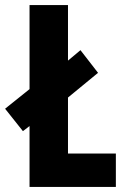

<svg xmlns="http://www.w3.org/2000/svg" viewBox="-40 -734 492 754"><path d="M76 0V-239L50 -219L-20 -307L76 -384V-714H227V-496L276 -537L345 -448L227 -351V-131H415V0Z"/></svg>

Font: Noto Sans Malayalam ExtraCondensed ExtraBold
Style: Regular
Weight: 800
Width: 2
Designer: Jelle Bosma - Monotype Design Team
Foundry: Monotype Imaging Inc.
Version: Version 2.104; ttfautohint (v1.8.4.7-5d5b)